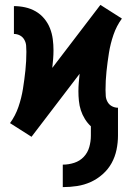

<svg xmlns="http://www.w3.org/2000/svg" viewBox="-20 -555 540 786"><path d="M237 211V119Q261 119 284 111.5Q307 104 323 87Q339 70 345.5 47Q352 24 352 0V-38Q338 -51 327.5 -68Q317 -85 311 -103.5Q305 -122 303 -142Q301 -162 301 -181Q301 -199 302.5 -217Q304 -235 306 -253L109 5L65 -23L21 -51Q43 -81 55.5 -117.5Q68 -154 74 -191.5Q80 -229 84 -267Q88 -305 88 -343Q88 -356 87 -368.5Q86 -381 79.5 -392.5Q73 -404 61.5 -410Q50 -416 37 -416V-530Q60 -530 83 -525Q106 -520 126 -508.5Q146 -497 161 -479Q176 -461 184.5 -439.5Q193 -418 196 -395Q199 -372 199 -349Q199 -331 197.5 -313Q196 -295 194 -277L391 -535L435 -507L479 -479Q457 -449 444.5 -412.5Q432 -376 426 -338.5Q420 -301 416 -263Q412 -225 412 -187Q412 -174 413 -161.5Q414 -149 420.5 -137.5Q427 -126 438.5 -120Q450 -114 463 -114V0Q463 29 457 58Q451 87 437 112.5Q423 138 400.5 158Q378 178 351.5 190Q325 202 296 206.5Q267 211 237 211Z"/></svg>

Font: Iosevka Slab Heavy
Style: Regular
Weight: 900
Monospace: yes
Designer: Belleve Invis
Foundry: Belleve Invis
Version: Version 11.1.0; ttfautohint (v1.8.3)